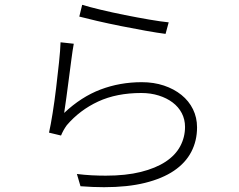

<svg xmlns="http://www.w3.org/2000/svg" viewBox="-20 -755 996 799"><path d="M322 -735Q351 -726 399 -714.5Q447 -703 499.5 -692.5Q552 -682 601.5 -673.5Q651 -665 682 -662L669 -614Q637 -618 586.5 -627Q536 -636 483.5 -646.5Q431 -657 383.5 -668Q336 -679 310 -686ZM287 -573Q282 -546 277 -507Q272 -468 266.5 -427Q261 -386 256 -347.5Q251 -309 247 -285Q318 -352 398.5 -382.5Q479 -413 570 -413Q620 -413 662 -399Q704 -385 735 -360Q766 -335 783 -300.5Q800 -266 800 -225Q800 -169 776 -123Q752 -77 704 -44.5Q656 -12 583.5 6Q511 24 413 24Q390 24 365.5 23Q341 22 315 20L300 -31Q332 -27 362 -25.5Q392 -24 420 -24Q504 -24 566 -39.5Q628 -55 669 -82Q710 -109 730 -146.5Q750 -184 750 -227Q750 -258 736.5 -284Q723 -310 698.5 -328.5Q674 -347 640.5 -357.5Q607 -368 568 -368Q465 -368 388.5 -332.5Q312 -297 258 -234Q250 -223 244 -212Q238 -201 234 -191L184 -203Q191 -234 199 -284Q207 -334 213.5 -388.5Q220 -443 225.5 -494.5Q231 -546 232 -579Z"/></svg>

Font: Kinto Sans Light
Style: Regular
Weight: 300
Designer: Authors: Ryoko NISHIZUKA  (kana & ideographs); Paul D. Hunt (Latin, Greek & Cyrillic); Wenlong ZHANG  (bopomofo); Sandol
Foundry: Adobe Systems Incorporated, ookami Inc.
Version: Version 0.001